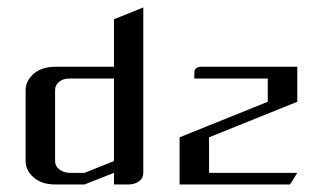

<svg xmlns="http://www.w3.org/2000/svg" viewBox="-20 -489 856 509"><path d="M456.1 0V-125L689.9 -219.2V-280.8H495.1V-295.9Q495.1 -312 514.2 -312H768.1V-219.2L534.2 -125V-30.8H768.1L749 0ZM47.9 -62V-250Q47.9 -274.9 69.8 -293.9Q91.3 -312 126 -312H282.2V-438L359.9 -469.2V-30.8Q359.9 -16.6 349.1 -8.8Q337.4 0 320.8 0H282.2V-30.8L204.1 0H126Q91.3 0 69.8 -18.1Q47.9 -37.1 47.9 -62ZM126 -62Q126 -48.8 137.2 -40Q148.9 -30.8 165 -30.8H204.1L282.2 -62V-280.8H165Q147.5 -280.8 137.2 -272.5Q126 -263.7 126 -250Z"/></svg>

Font: Hhenum
Style: Regular
Weight: 400
Designer: T. Christopher White
Version: Version 1.0